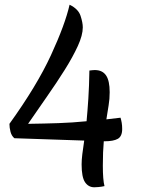

<svg xmlns="http://www.w3.org/2000/svg" viewBox="-20 -779 597 814"><path d="M41 -193Q29 -203 24.5 -220.5Q20 -238 20 -254Q136 -415 196 -545Q256 -675 275 -759Q312 -741 321.5 -712Q331 -683 331 -663Q331 -630 310 -584Q289 -538 254.5 -483Q220 -428 179 -369.5Q138 -311 99 -254Q169 -255 228 -257Q287 -259 347 -265Q351 -307 354.5 -360.5Q358 -414 359 -480Q367 -481 373 -481.5Q379 -482 382 -482Q414 -482 429.5 -459.5Q445 -437 445 -388Q445 -359 440.5 -332.5Q436 -306 431 -273Q459 -276 491 -280Q494 -270 496 -258.5Q498 -247 498 -232Q498 -201 479.5 -190.5Q461 -180 423 -180H420Q418 -158 417 -132.5Q416 -107 416 -77Q416 -16 423 10Q410 13 397.5 14Q385 15 380 15Q355 15 340.5 -6.5Q326 -28 326 -82Q326 -101 329 -125.5Q332 -150 337 -183Z"/></svg>

Font: Merienda Light
Style: Regular
Weight: 300
Designer: Eduardo Rodriguez Tunni
Foundry: Eduardo Rodriguez Tunni
Version: Version 2.001; ttfautohint (v1.8.4.7-5d5b)